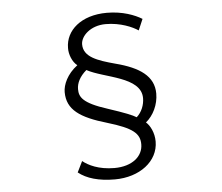

<svg xmlns="http://www.w3.org/2000/svg" viewBox="-56 -838 1112 963"><g transform="rotate(-5 500.0 -356.0)"><path d="M692 -728C656 -750 595 -774 516 -774C386 -774 307 -703 307 -615C306 -584 321 -544 346 -525C293 -485 271 -433 271 -396C271 -307 336 -263 470 -224C598 -186 631 -156 631 -102C631 -42 577 5 487 5C407 5 355 -22 328 -44L301 11C342 44 403 62 484 62C609 62 704 -10 704 -110C704 -154 684 -192 664 -209C702 -240 728 -293 728 -349C728 -437 657 -485 537 -516C448 -540 379 -563 379 -627C379 -669 429 -718 505 -718C580 -718 640 -691 668 -672ZM389 -497C474 -450 660 -441 660 -332C660 -298 646 -262 620 -239C601 -251 564 -266 479 -294C354 -334 339 -366 339 -405C339 -435 354 -467 389 -497Z"/></g></svg>

Font: Noto Sans CJK JP DemiLight
Style: Regular
Weight: 350
Designer: Ryoko NISHIZUKA (kana & ideographs); Paul D. Hunt (Latin, Greek & Cyrillic); Wenlong ZHANG (bopomofo); Sandoll Communica
Foundry: Adobe Systems Incorporated
Version: Version 1.004;PS 1.004;hotconv 1.0.82;makeotf.lib2.5.63406